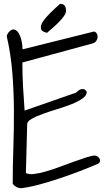

<svg xmlns="http://www.w3.org/2000/svg" viewBox="-20 -989 567 1010"><path d="M46.9 -21.5Q46.9 -115.2 50.3 -212.9Q53.7 -310.5 53.2 -409.7Q52.7 -508.8 44.9 -606.4Q37.1 -704.1 15.6 -797.9Q15.6 -802.7 19.5 -810.1Q23.4 -817.4 29.3 -823.2Q35.2 -829.1 42.5 -832.5Q49.8 -835.9 57.6 -833Q70.3 -828.1 78.6 -814Q86.9 -799.8 91.3 -783.2Q95.7 -766.6 97.2 -751.5Q98.6 -736.3 98.6 -729.5L474.6 -823.2Q483.4 -821.3 488.8 -813Q494.1 -804.7 493.7 -794.4Q493.2 -784.2 486.8 -774.4Q480.5 -764.6 467.8 -760.7L97.7 -660.2Q97.7 -596.7 101.1 -534.2Q104.5 -471.7 109.4 -407.2L380.9 -502Q380.9 -502 386.7 -507.8Q392.6 -513.7 400.9 -517.6Q409.2 -521.5 418.5 -520.5Q427.7 -519.5 436.5 -505.9Q436.5 -486.3 413.1 -470.2Q389.6 -454.1 355 -440.4Q320.3 -426.8 279.8 -414.6Q239.3 -402.3 204.6 -389.6Q169.9 -377 146.5 -363.8Q123 -350.6 123 -335.9L116.2 -79.1Q130.9 -70.3 158.7 -73.7Q186.5 -77.1 220.7 -86.9Q254.9 -96.7 293 -110.8Q331.1 -125 366.2 -137.7Q401.4 -150.4 431.2 -160.2Q460.9 -169.9 479.5 -170.9Q488.3 -169.9 495.1 -164.6Q502 -159.2 504.9 -152.3Q507.8 -145.5 505.4 -138.2Q502.9 -130.9 492.2 -126Q454.1 -109.4 400.4 -88.9Q346.7 -68.4 289.6 -49.3Q232.4 -30.3 178.7 -16.1Q125 -2 87.9 1Q74.2 -1 65.9 -5.4Q57.6 -9.8 46.9 -21.5ZM227.5 -816.4Q198.2 -822.3 195.3 -838.9Q192.4 -855.5 206.5 -876.5Q220.7 -897.5 245.6 -921.9Q270.5 -946.3 295.9 -968.8Q313.5 -968.8 320.3 -959Q327.1 -949.2 327.1 -936.5V-928.7Q325.2 -916 314 -900.9Q302.7 -885.7 287.6 -870.6Q272.5 -855.5 255.9 -841.3Q239.3 -827.1 227.5 -816.4Z"/></svg>

Font: Shadows Into Light Two
Style: Regular
Weight: 400
Designer: Kimberly Geswein
Foundry: Kimberly Geswein
Version: Version 1.003 2012